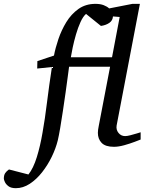

<svg xmlns="http://www.w3.org/2000/svg" viewBox="-151 -757 758 1006"><path d="M585.9 -25.9Q578.6 -22.9 554.2 -13.7Q529.8 -4.4 500 3.9Q470.2 12.2 445.8 12.2Q401.4 12.2 381.6 -8.3Q361.8 -28.8 361.8 -61Q361.8 -68.4 363 -77.4Q364.3 -86.4 366.2 -96.2L425.8 -407.2H210.9Q209 -393.6 204.3 -357.4Q199.7 -321.3 192.9 -273.7Q186 -226.1 178.7 -176.5Q171.4 -127 164.3 -85.7Q157.2 -44.4 151.9 -22Q141.6 20 120.4 64Q99.1 107.9 69.6 145.5Q40 183.1 4.9 206.1Q-30.3 229 -67.9 229Q-93.3 229 -106.9 218.5Q-120.6 208 -125.7 196Q-130.9 184.1 -130.9 179.2Q-130.9 160.2 -123.5 149.7Q-116.2 139.2 -104 130.9L-2 157.2Q23.9 124.5 42 65.9Q60.1 7.3 71.8 -62Q84.5 -132.3 95.2 -220Q106 -307.6 121.1 -405.8L43.9 -397.9L44.9 -437L131.8 -465.8Q139.2 -505.4 155 -552.2Q170.9 -599.1 196.5 -641.1Q222.2 -683.1 260 -710Q297.9 -736.8 349.1 -736.8Q375 -736.8 392.8 -729.7Q410.6 -722.7 420.9 -712.9L543 -736.8H582L460 -99.1Q456.5 -77.1 470 -60.5Q483.4 -43.9 504.9 -43.9Q514.6 -43.9 532 -48.3Q549.3 -52.7 565.2 -57.6Q581.1 -62.5 585.9 -64ZM476.1 -668 440.9 -670.9Q439.5 -649.4 421.9 -637.2Q404.3 -625 377.9 -621.1L299.8 -684.1Q284.2 -670.9 270.8 -641.4Q257.3 -611.8 247.1 -576.4Q236.8 -541 230 -508.5Q223.1 -476.1 220.2 -457H436Z"/></svg>

Font: Charis
Style: Italic
Weight: 400
Italic angle: -11°
Designer: Walt Agee, Miriam Martin, Annie Olsen, Victor Gaultney, Lorna Priest, Alan Ward, Bob Hallissy, Martin Hosken, Sharon Cor
Foundry: SIL Global
Version: Version 7.000